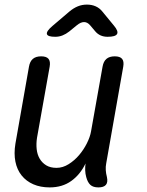

<svg xmlns="http://www.w3.org/2000/svg" viewBox="-20 -805 640 835"><path d="M408 10Q385 10 373 -1Q361 -12 355 -35Q351 -49 350.5 -64.5Q350 -80 352 -94Q329 -46 290 -18Q251 10 196 10Q156 10 125 -3.5Q94 -17 74 -42Q54 -67 47 -102Q40 -137 47 -180L106 -515Q110 -538 123 -549Q136 -560 159 -560Q182 -560 191 -549Q200 -538 196 -515L141 -206Q137 -180 139.5 -156.5Q142 -133 152.5 -115Q163 -97 181 -86Q199 -75 226 -75Q253 -75 278.5 -91Q304 -107 324 -130.5Q344 -154 358 -182Q372 -210 376 -234L426 -515Q430 -538 443 -549Q456 -560 479 -560Q502 -560 511 -549Q520 -538 516 -515L442 -95Q439 -80 440 -65Q441 -50 445 -35Q450 -12 440.5 -1Q431 10 408 10ZM220 -645Q187 -645 184 -657Q181 -669 208 -692L282 -755Q300 -770 318.5 -777.5Q337 -785 358 -785Q379 -785 396 -777.5Q413 -770 425 -755L476 -693Q496 -669 489 -657Q482 -645 448 -645Q431 -645 417.5 -651Q404 -657 394 -669L372 -695Q360 -709 345.5 -709Q331 -709 314 -695L281 -668Q267 -657 252 -651Q237 -645 220 -645Z"/></svg>

Font: Maple Mono NL
Style: Italic
Weight: 400
Italic angle: -10°
Monospace: yes
Designer: subframe7536
Version: Version 7.000